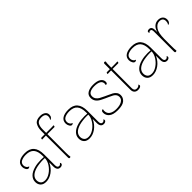

<svg xmlns="http://www.w3.org/2000/svg" viewBox="170 -1780 2831 2831"><g transform="rotate(-45 1586.0 -364.0)"><path d="M521 -24Q521 -9 506 0.5Q491 10 473 10Q439 10 422.5 -12Q406 -34 406 -73V-160Q369 -79 305 -33.5Q241 12 173 12Q115 12 85 -19.5Q55 -51 55 -102Q55 -156 94.5 -197Q134 -238 212 -259Q272 -275 348 -275Q378 -275 406 -272V-298Q406 -392 366.5 -438Q327 -484 241 -484Q186 -484 145.5 -464.5Q105 -445 105 -397Q105 -375 118 -354.5Q131 -334 155 -328Q150 -319 142 -315.5Q134 -312 128 -312Q107 -312 91.5 -338.5Q76 -365 76 -395Q76 -453 121.5 -482.5Q167 -512 247 -512Q436 -512 436 -298V-71Q436 -18 474 -18Q484 -18 495 -25.5Q506 -33 512 -45Q521 -35 521 -24ZM406 -251Q396 -252 372 -252Q333 -252 289 -246.5Q245 -241 214 -232Q87 -194 87 -104Q87 -66 109 -40.5Q131 -15 179 -15Q229 -15 281.5 -50Q334 -85 369.5 -140Q405 -195 406 -251Z M906 -656Q906 -627 891.5 -609.5Q877 -592 863 -592Q859 -592 857 -593Q877 -617 877 -648Q877 -712 791 -712Q727 -712 704.5 -674Q682 -636 682 -574V-500H787Q819 -500 839 -502L838 -488Q836 -474 827 -474H682L681 -87Q681 -24 687 0Q679 8 669 8Q652 8 652 -14L651 -474H630Q596 -474 570 -472L571 -486Q573 -500 582 -500H651V-577Q651 -643 680.5 -691.5Q710 -740 793 -740Q842 -740 874 -718Q906 -696 906 -656Z M1427 -24Q1427 -9 1412 0.5Q1397 10 1379 10Q1345 10 1328.5 -12Q1312 -34 1312 -73V-160Q1275 -79 1211 -33.5Q1147 12 1079 12Q1021 12 991 -19.5Q961 -51 961 -102Q961 -156 1000.5 -197Q1040 -238 1118 -259Q1178 -275 1254 -275Q1284 -275 1312 -272V-298Q1312 -392 1272.5 -438Q1233 -484 1147 -484Q1092 -484 1051.5 -464.5Q1011 -445 1011 -397Q1011 -375 1024 -354.5Q1037 -334 1061 -328Q1056 -319 1048 -315.5Q1040 -312 1034 -312Q1013 -312 997.5 -338.5Q982 -365 982 -395Q982 -453 1027.5 -482.5Q1073 -512 1153 -512Q1342 -512 1342 -298V-71Q1342 -18 1380 -18Q1390 -18 1401 -25.5Q1412 -33 1418 -45Q1427 -35 1427 -24ZM1312 -251Q1302 -252 1278 -252Q1239 -252 1195 -246.5Q1151 -241 1120 -232Q993 -194 993 -104Q993 -66 1015 -40.5Q1037 -15 1085 -15Q1135 -15 1187.5 -50Q1240 -85 1275.5 -140Q1311 -195 1312 -251Z M1485 -114Q1485 -138 1494 -148Q1503 -158 1522 -156Q1516 -141 1516 -124Q1516 -70 1556 -43Q1596 -16 1664 -16Q1735 -16 1778.5 -41Q1822 -66 1822 -111Q1822 -140 1807 -159.5Q1792 -179 1769.5 -191.5Q1747 -204 1706 -222Q1691 -228 1661 -242Q1652 -246 1604 -269.5Q1556 -293 1532.5 -325Q1509 -357 1509 -400Q1509 -458 1554.5 -485.5Q1600 -513 1671 -513Q1752 -513 1794.5 -485.5Q1837 -458 1837 -410Q1837 -387 1824 -379Q1820 -376 1813 -376Q1809 -376 1801 -378Q1806 -389 1806 -404Q1806 -445 1770.5 -465Q1735 -485 1669 -485Q1613 -485 1577 -465.5Q1541 -446 1541 -403Q1541 -368 1559 -344.5Q1577 -321 1601 -307Q1625 -293 1677 -269L1712 -253Q1760 -232 1788 -216.5Q1816 -201 1835 -175.5Q1854 -150 1854 -113Q1854 -62 1811.5 -25Q1769 12 1667 12Q1573 12 1529 -23.5Q1485 -59 1485 -114Z M2170 -502 2169 -488Q2167 -474 2158 -474H2041V-428L2040 -71Q2040 -46 2053 -31Q2066 -16 2091 -16Q2109 -16 2124 -23.5Q2139 -31 2145 -43Q2154 -33 2154 -22Q2154 -6 2135 3Q2116 12 2090 12Q2053 12 2031.5 -9.5Q2010 -31 2010 -71V-474H1996Q1962 -474 1936 -472L1937 -486Q1939 -500 1948 -500H2010V-610Q2010 -632 2029 -632Q2039 -632 2047 -624Q2041 -610 2041 -500H2118Q2150 -500 2170 -502Z M2746 -24Q2746 -9 2731 0.5Q2716 10 2698 10Q2664 10 2647.5 -12Q2631 -34 2631 -73V-160Q2594 -79 2530 -33.5Q2466 12 2398 12Q2340 12 2310 -19.5Q2280 -51 2280 -102Q2280 -156 2319.5 -197Q2359 -238 2437 -259Q2497 -275 2573 -275Q2603 -275 2631 -272V-298Q2631 -392 2591.5 -438Q2552 -484 2466 -484Q2411 -484 2370.5 -464.5Q2330 -445 2330 -397Q2330 -375 2343 -354.5Q2356 -334 2380 -328Q2375 -319 2367 -315.5Q2359 -312 2353 -312Q2332 -312 2316.5 -338.5Q2301 -365 2301 -395Q2301 -453 2346.5 -482.5Q2392 -512 2472 -512Q2661 -512 2661 -298V-71Q2661 -18 2699 -18Q2709 -18 2720 -25.5Q2731 -33 2737 -45Q2746 -35 2746 -24ZM2631 -251Q2621 -252 2597 -252Q2558 -252 2514 -246.5Q2470 -241 2439 -232Q2312 -194 2312 -104Q2312 -66 2334 -40.5Q2356 -15 2404 -15Q2454 -15 2506.5 -50Q2559 -85 2594.5 -140Q2630 -195 2631 -251Z M3127 -418Q3127 -392 3115.5 -374.5Q3104 -357 3090 -354Q3083 -353 3078 -355Q3090 -370 3094 -384Q3098 -398 3098 -414Q3098 -484 3025 -484Q2972 -484 2932.5 -429Q2893 -374 2893 -247V-132Q2893 -76 2894 -45Q2895 -14 2898 0Q2890 8 2879 8Q2862 8 2862 -14V-432Q2862 -459 2855 -470.5Q2848 -482 2832 -482Q2813 -482 2805 -464Q2795 -475 2795 -486Q2795 -497 2806 -503.5Q2817 -510 2835 -510Q2864 -510 2877.5 -489.5Q2891 -469 2891 -427V-392Q2907 -450 2942 -481Q2977 -512 3025 -512Q3071 -512 3099 -487.5Q3127 -463 3127 -418Z"/></g></svg>

Font: Arima Madurai Thin
Style: Regular
Weight: 250
Designer: Joana Correia and Natanael Gama
Foundry: NDISCOVER
Version: Version 1.019; ttfautohint (v1.5) -l 7 -r 28 -G 50 -x 13 -D 